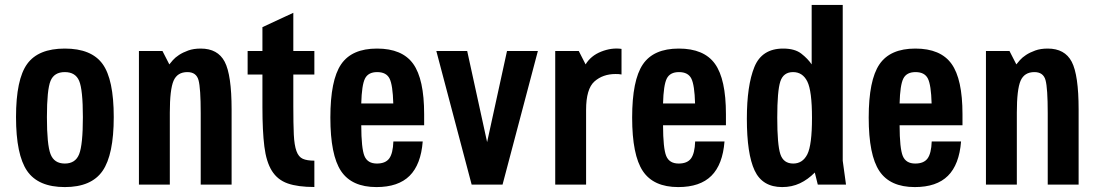

<svg xmlns="http://www.w3.org/2000/svg" viewBox="-20 -750 4461 780"><path d="M45.1 -274.4Q45.1 -121.3 90.2 -55.6Q135.3 10 243.3 10Q351.2 10 396.6 -55.6Q442.1 -121.3 442.1 -274.4Q442.1 -427.6 396.7 -490.1Q351.2 -552.7 243.3 -552.7Q135.4 -552.7 90.3 -490.1Q45.1 -427.6 45.1 -274.4ZM170.6 -274Q170.6 -385.6 185.3 -421.4Q200 -457.1 243.3 -457.1Q286.6 -457.1 301.6 -421.4Q316.7 -385.6 316.7 -274Q316.7 -162.1 301.6 -123.9Q286.6 -85.6 243.3 -85.6Q200 -85.6 185.3 -123.9Q170.6 -162.1 170.6 -274Z M544.4 0H669.9V-292.6Q669.9 -386.6 685.1 -421.9Q700.4 -457.1 741.3 -457.1Q777.6 -457.1 786.5 -424.3Q795.4 -391.4 795.4 -290.4V0H920.9V-304.9Q920.9 -445.7 892.8 -499.2Q864.7 -552.7 795.4 -552.7Q766.4 -552.7 744.8 -544.9Q723.1 -537.1 707.4 -526.8Q691.7 -516.4 682.4 -505.8Q673 -495.1 667.9 -488.4L640.1 -542.7H544.4Z M986 -542.7V-447.1H1046.1V-314.4Q1046.1 -217.7 1053.9 -155.2Q1061.6 -92.7 1084.5 -56Q1107.4 -19.3 1148.8 -4.8Q1190.1 9.7 1257.1 9.7V-97.3Q1227.1 -97.3 1210.1 -104.9Q1193 -112.4 1184.4 -136.1Q1175.7 -159.9 1173.6 -203.4Q1171.6 -246.9 1171.6 -318.7V-447.1H1257.1V-542.7H1171.6V-698L1046.1 -639.7V-542.7Z M1703.1 -241.1V-286.1Q1703.1 -428.6 1658.6 -490.6Q1614 -552.7 1511.6 -552.7Q1409.1 -552.7 1365.6 -488.5Q1322.1 -424.3 1322.1 -272.3Q1322.1 -119.9 1365.6 -54.9Q1409.1 10 1509.4 10Q1598 10 1644 -35.8Q1690 -81.6 1697.3 -175.3H1578.1Q1576.4 -126.9 1561.2 -106.2Q1546 -85.6 1511.1 -85.6Q1473.3 -85.6 1460.6 -116.2Q1447.9 -146.9 1447.6 -241.1ZM1577.7 -329.6H1447.6Q1449.6 -404.7 1462.8 -430.9Q1476 -457.1 1512.3 -457.1Q1549.3 -457.1 1562.5 -430.9Q1575.7 -404.7 1577.7 -329.6Z M1896.1 0H2021.6L2165.1 -542.7H2039.7L1958.9 -172.7L1878 -542.7H1752.6Z M2235.6 0H2361V-303.6Q2361 -389.1 2395.1 -419.2Q2429.1 -449.3 2480.7 -449.3Q2486.6 -449.3 2492.8 -449Q2499 -448.7 2504.9 -447.4V-551.4Q2464.9 -557.1 2422.6 -540.4Q2380.3 -523.7 2359 -488.4L2331.3 -542.7H2235.6Z M2929.1 -241.1V-286.1Q2929.1 -428.6 2884.6 -490.6Q2840 -552.7 2737.6 -552.7Q2635.1 -552.7 2591.6 -488.5Q2548.1 -424.3 2548.1 -272.3Q2548.1 -119.9 2591.6 -54.9Q2635.1 10 2735.4 10Q2824 10 2870 -35.8Q2916 -81.6 2923.3 -175.3H2804.1Q2802.4 -126.9 2787.2 -106.2Q2772 -85.6 2737.1 -85.6Q2699.3 -85.6 2686.6 -116.2Q2673.9 -146.9 2673.6 -241.1ZM2803.7 -329.6H2673.6Q2675.6 -404.7 2688.8 -430.9Q2702 -457.1 2738.3 -457.1Q2775.3 -457.1 2788.5 -430.9Q2801.7 -404.7 2803.7 -329.6Z M3277.4 -730V-488.4Q3261.7 -511.6 3235.3 -532.1Q3208.9 -552.7 3161.6 -552.7Q3075.1 -552.7 3044.6 -477.6Q3014.1 -402.4 3014.1 -268Q3014.1 -124.6 3045.7 -57.3Q3077.3 10 3157.6 10Q3197 10 3229.7 -5.4Q3262.4 -20.9 3290.1 -49.1L3302.3 0H3416.9L3403.6 -96.9V-730ZM3278.7 -270.9Q3278.7 -160.4 3259.7 -123Q3240.7 -85.6 3202.6 -85.6Q3162.6 -85.6 3150.1 -124Q3137.6 -162.4 3137.6 -272.1Q3137.6 -381 3150.1 -419.1Q3162.6 -457.1 3201.9 -457.1Q3240.7 -457.1 3259.7 -419Q3278.7 -380.9 3278.7 -270.9Z M3890.1 -241.1V-286.1Q3890.1 -428.6 3845.6 -490.6Q3801 -552.7 3698.6 -552.7Q3596.1 -552.7 3552.6 -488.5Q3509.1 -424.3 3509.1 -272.3Q3509.1 -119.9 3552.6 -54.9Q3596.1 10 3696.4 10Q3785 10 3831 -35.8Q3877 -81.6 3884.3 -175.3H3765.1Q3763.4 -126.9 3748.2 -106.2Q3733 -85.6 3698.1 -85.6Q3660.3 -85.6 3647.6 -116.2Q3634.9 -146.9 3634.6 -241.1ZM3764.7 -329.6H3634.6Q3636.6 -404.7 3649.8 -430.9Q3663 -457.1 3699.3 -457.1Q3736.3 -457.1 3749.5 -430.9Q3762.7 -404.7 3764.7 -329.6Z M3985.4 0H4110.9V-292.6Q4110.9 -386.6 4126.1 -421.9Q4141.4 -457.1 4182.3 -457.1Q4218.6 -457.1 4227.5 -424.3Q4236.4 -391.4 4236.4 -290.4V0H4361.9V-304.9Q4361.9 -445.7 4333.8 -499.2Q4305.7 -552.7 4236.4 -552.7Q4207.4 -552.7 4185.8 -544.9Q4164.1 -537.1 4148.4 -526.8Q4132.7 -516.4 4123.4 -505.8Q4114 -495.1 4108.9 -488.4L4081.1 -542.7H3985.4Z"/></svg>

Font: Secuela Black
Style: Regular
Weight: 900
Designer: Fernando Haro
Foundry: deFharo
Version: Version 1.704